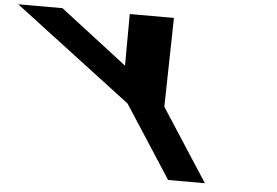

<svg xmlns="http://www.w3.org/2000/svg" viewBox="-619 -902 1410 978"><g transform="rotate(5 86.0 -412.5)"><path d="M-564.4 -825 34.3 -370 274 0H462L222.3 -370L231.6 -825H5.6L4.6 -561L-338.4 -825Z"/></g></svg>

Font: Hussar
Style: BdOpOblSeven
Weight: 700
Foundry: Cannot Into Space Fonts
Version: Version 2.00